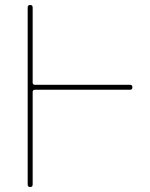

<svg xmlns="http://www.w3.org/2000/svg" viewBox="-20 -750 602 770"><path d="M91 -10V-720Q91 -730 101 -730Q111 -730 111 -720V-419Q111 -410 120 -410H501Q511 -410 511 -400Q511 -390 501 -390H120Q111 -390 111 -381V-10Q111 0 101 0Q91 0 91 -10Z"/></svg>

Font: Rounded Mplus 1c Thin
Style: Regular
Weight: 250
Version: Version 1.059.20150529